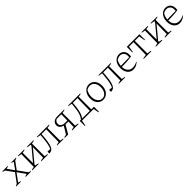

<svg xmlns="http://www.w3.org/2000/svg" viewBox="578 -2419 4487 4487"><g transform="rotate(-45 2821.5 -176.0)"><path d="M8 0V-13Q32 -26 59 -33L225 -256L87 -446Q70 -449 55.5 -454.5Q41 -460 28 -466V-479H204V-466L141 -450L258 -285L377 -448Q348 -455 321 -466V-479H480V-466L421 -445L282 -257L444 -33L500 -13V0H322V-13Q354 -27 388 -34L249 -230L103 -32L167 -13V0Z M541 0V-15Q560 -20 578.5 -24.5Q597 -29 621 -31L627 -449L541 -463V-479H751V-466Q732 -460 712.5 -456Q693 -452 671 -449V-107L934 -423V-449L841 -463V-479H1058V-466Q1022 -454 977 -449V-31L1058 -17V0H841V-15Q863 -21 885.5 -25Q908 -29 928 -31L933 -372L671 -58V-31L751 -17V0Z M1100 4V-59L1186 -53Q1203 -85 1216 -131.5Q1229 -178 1239 -246.5Q1249 -315 1257 -413L1260 -448L1166 -464V-479H1572V-466Q1557 -460 1537 -456Q1517 -452 1491 -450V-31L1572 -16V0H1362V-12Q1385 -20 1402.5 -24Q1420 -28 1442 -30L1448 -447H1292Q1284 -316 1270.5 -228Q1257 -140 1235 -88.5Q1213 -37 1180 -15.5Q1147 6 1100 4Z M1614 0V-17L1687 -33L1799 -219Q1745 -231 1713 -264Q1681 -297 1681 -347Q1681 -403 1723.5 -441Q1766 -479 1839 -479H2070V-466Q2053 -461 2032.5 -456.5Q2012 -452 1988 -449V-31L2070 -17V0H1861V-15Q1883 -22 1902.5 -25.5Q1922 -29 1939 -31L1942 -211H1848L1725 0ZM1856 -244H1942L1945 -447H1790Q1763 -431 1745.5 -407Q1728 -383 1728 -346Q1728 -296 1766.5 -270Q1805 -244 1856 -244Z M2141 135V-33H2180Q2214 -72 2235 -123.5Q2256 -175 2268.5 -246Q2281 -317 2290 -414L2293 -449L2200 -463V-479H2603V-466Q2572 -454 2523 -449V-33H2610V135H2593L2568 0H2183L2158 135ZM2325 -446Q2318 -336 2305 -258Q2292 -180 2271.5 -125.5Q2251 -71 2220 -33H2474L2481 -446Z M2882 8Q2823 8 2778 -22.5Q2733 -53 2708 -107Q2683 -161 2683 -231Q2683 -306 2710 -363.5Q2737 -421 2784 -454Q2831 -487 2892 -487Q2952 -487 2997.5 -456Q3043 -425 3068.5 -370.5Q3094 -316 3094 -246Q3094 -171 3067 -114Q3040 -57 2992 -24.5Q2944 8 2882 8ZM2887 -28Q2934 -28 2970 -55Q3006 -82 3026.5 -130.5Q3047 -179 3047 -243Q3047 -337 3002.5 -393Q2958 -449 2886 -449Q2834 -449 2780 -418Q2730 -332 2730 -237Q2730 -175 2750 -128Q2770 -81 2805.5 -54.5Q2841 -28 2887 -28Z M3138 4V-59L3224 -53Q3241 -85 3254 -131.5Q3267 -178 3277 -246.5Q3287 -315 3295 -413L3298 -448L3204 -464V-479H3610V-466Q3595 -460 3575 -456Q3555 -452 3529 -450V-31L3610 -16V0H3400V-12Q3423 -20 3440.5 -24Q3458 -28 3480 -30L3486 -447H3330Q3322 -316 3308.5 -228Q3295 -140 3273 -88.5Q3251 -37 3218 -15.5Q3185 6 3138 4Z M3880 7Q3822 7 3777.5 -23.5Q3733 -54 3708.5 -107.5Q3684 -161 3684 -232Q3684 -305 3710 -362.5Q3736 -420 3783 -453.5Q3830 -487 3892 -487Q3940 -487 3977.5 -465Q4015 -443 4036 -404Q4057 -365 4057 -315L4054 -251Q4004 -243 3956 -238.5Q3908 -234 3853.5 -231.5Q3799 -229 3729 -228Q3732 -136 3779 -85.5Q3826 -35 3901 -35Q3970 -35 4051 -77L4055 -67Q3972 7 3880 7ZM3779 -415Q3736 -346 3730 -262L4011 -267L4013 -313Q4013 -373 3977 -411Q3941 -449 3885 -449Q3831 -449 3779 -415Z M4560 -479V-294H4545L4520 -446H4374V-31L4475 -17V0H4223V-15Q4249 -20 4274.5 -24.5Q4300 -29 4324 -31L4331 -446H4182L4158 -294H4142V-479Z M4627 0V-15Q4646 -20 4664.5 -24.5Q4683 -29 4707 -31L4713 -449L4627 -463V-479H4837V-466Q4818 -460 4798.5 -456Q4779 -452 4757 -449V-107L5020 -423V-449L4927 -463V-479H5144V-466Q5108 -454 5063 -449V-31L5144 -17V0H4927V-15Q4949 -21 4971.5 -25Q4994 -29 5014 -31L5019 -372L4757 -58V-31L4837 -17V0Z M5414 7Q5356 7 5311.5 -23.5Q5267 -54 5242.5 -107.5Q5218 -161 5218 -232Q5218 -305 5244 -362.5Q5270 -420 5317 -453.5Q5364 -487 5426 -487Q5474 -487 5511.5 -465Q5549 -443 5570 -404Q5591 -365 5591 -315L5588 -251Q5538 -243 5490 -238.5Q5442 -234 5387.5 -231.5Q5333 -229 5263 -228Q5266 -136 5313 -85.5Q5360 -35 5435 -35Q5504 -35 5585 -77L5589 -67Q5506 7 5414 7ZM5313 -415Q5270 -346 5264 -262L5545 -267L5547 -313Q5547 -373 5511 -411Q5475 -449 5419 -449Q5365 -449 5313 -415Z"/></g></svg>

Font: Piazzolla ExtraLight
Style: Regular
Weight: 200
Designer: Juan Pablo del Peral
Foundry: Huerta Tipografica
Version: Version 1.330